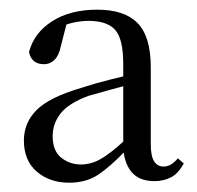

<svg xmlns="http://www.w3.org/2000/svg" viewBox="-20 -834 411 401"><path d="M302.4 -455.7Q270.1 -455.7 254.2 -475.5Q238.2 -495.3 237.4 -529.5V-530.7V-700.2Q237.4 -752.6 220.6 -771.5Q203.8 -790.4 165.1 -790.4Q148.3 -790.4 130.5 -786.2Q112.7 -782 89.5 -770.6L120.8 -791L107.1 -737.6Q103.1 -718 93.8 -709Q84.4 -699.9 71.9 -699.9Q45.8 -699.9 40.6 -725.4Q51.1 -765.5 88.9 -789.6Q126.6 -813.8 183.3 -813.8Q240.2 -813.8 267.5 -785.6Q294.9 -757.5 294.9 -693.6V-533.2Q294.9 -507.5 302 -496.9Q309 -486.2 321.4 -486.2Q329.6 -486.2 336.5 -490.1Q343.4 -494 351.6 -503.3L363.8 -492.7Q352.4 -471.6 337.2 -463.7Q322.1 -455.7 302.4 -455.7ZM124.4 -452.4Q83.8 -452.4 56.9 -475.5Q29.9 -498.6 29.9 -540.4Q29.9 -577.5 56.3 -604.1Q82.6 -630.7 149.2 -650.3Q178.6 -659.9 209.3 -667.6Q240 -675.3 266.5 -681.3V-661.7Q240.8 -654.7 213.1 -647.3Q185.5 -639.9 164.1 -633.6Q123.2 -618.2 106.6 -597.1Q90 -575.9 90 -549.8Q90 -519 107.7 -504.8Q125.5 -490.5 148.9 -490.5Q170.2 -490.5 190.3 -501.9Q210.5 -513.4 240 -540.5L256 -534.1L242.4 -519.5Q211.6 -487.2 186.1 -469.8Q160.5 -452.4 124.4 -452.4Z"/></svg>

Font: Noto Serif HK
Style: Regular
Weight: 200
Designer: Ryoko NISHIZUKA 西塚涼子 (kana & ideographs); Frank Grießhammer (Latin, Greek & Cyrillic); Wenlong ZHANG 张文龙 (bopomofo); San
Foundry: Adobe
Version: Version 2.001;hotconv 1.1.0;makeotfexe 2.6.0